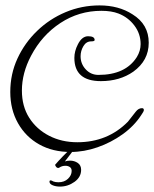

<svg xmlns="http://www.w3.org/2000/svg" viewBox="-20 -511 570 710"><path d="M241 51Q175 51 125 23Q75 -5 46.5 -55.5Q18 -106 18 -171Q18 -237 44.5 -294.5Q71 -352 117 -396.5Q163 -441 222.5 -466Q282 -491 348 -491Q419 -491 470 -458Q530 -421 530 -353Q530 -287 473 -246Q423 -211 353 -211Q255 -211 255 -297Q255 -322 268 -347Q283 -377 306 -377Q330 -377 330 -363Q330 -358 317 -358Q299 -358 288.5 -340.5Q278 -323 278 -303Q278 -275 297 -254.5Q316 -234 344 -234Q444 -234 486 -300Q500 -323 500 -348Q500 -386 477 -416.5Q454 -447 418 -461Q392 -471 355 -471Q272 -471 203.5 -426Q135 -381 95 -305Q61 -241 61 -176Q61 -118 88 -75.5Q115 -33 161.5 -9Q208 15 266 15Q378 15 453 -61L482 -98Q492 -111 505 -111Q512 -111 512 -104Q512 -99 502 -85Q476 -45 433.5 -14.5Q391 16 341 33.5Q291 51 241 51ZM202 179Q186 179 174.5 174Q163 169 163 161Q163 156 167 156Q171 156 177 160Q185 163 196 163Q218 163 231.5 150Q245 137 245 121Q245 111 238 106.5Q231 102 222 102Q209 102 199 109Q198 110 195 110Q190 110 186.5 104.5Q183 99 184 98Q197 83 213 66.5Q229 50 241 40H255L220 86Q229 83 239 83Q255 83 267.5 91.5Q280 100 280 117Q280 144 255.5 161.5Q231 179 202 179Z"/></svg>

Font: Petemoss
Style: Regular
Weight: 400
Designer: Robert E. Leuschke
Foundry: Robert E. Leuschke
Version: Version 1.010; ttfautohint (v1.8.3)